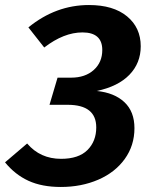

<svg xmlns="http://www.w3.org/2000/svg" viewBox="-45 -728 592 764"><path d="M515 -544Q515 -477 470 -430.5Q425 -384 340 -366Q410 -359 450 -321.5Q490 -284 490 -218Q490 -149 451.5 -95.5Q413 -42 346 -13Q279 16 197 16Q122 16 68.5 -8.5Q15 -33 -25 -82L63 -157Q115 -96 198 -96Q268 -96 303 -131Q338 -166 338 -221Q338 -311 224 -311H152L184 -419H238Q294 -419 328 -449.5Q362 -480 362 -529Q362 -599 283 -599Q209 -599 131 -539L68 -619Q177 -708 309 -708Q406 -708 460.5 -663Q515 -618 515 -544Z"/></svg>

Font: Fira Sans SemiBold
Style: Italic
Weight: 600
Italic angle: -8°
Designer: bBox Type GmbH & Carrois Corporate GbR & Edenspiekermann AG
Foundry: bBox Type GmbH & Carrois Corporate GbR & Edenspiekermann AG
Version: Version 4.301